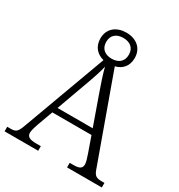

<svg xmlns="http://www.w3.org/2000/svg" viewBox="-206 -1025 1087 1163"><g transform="rotate(30 338.0 -443.5)"><path d="M-2 0H233V-32H201C155 -32 135 -42 135 -71C135 -87 147 -123 153 -140L191 -244H465L503 -136C511 -112 520 -86 520 -71C520 -44 507 -32 462 -32H435V0H678V-32H658C623 -32 608 -39 595 -76L379 -675C426 -686 459 -721 459 -778C459 -849 406 -887 339 -887C272 -887 219 -849 219 -778C219 -721 253 -685 301 -673L88 -93C70 -43 60 -32 23 -32H-2ZM339 -705C294 -705 260 -728 260 -778C260 -827 294 -850 339 -850C384 -850 418 -827 418 -778C418 -728 384 -705 339 -705ZM205 -283 281 -493C301 -547 320 -603 329 -643C340 -599 360 -539 380 -483L451 -283Z"/></g></svg>

Font: Noto Serif Bengali Light
Style: Regular
Weight: 300
Designer: Juan Bruce, Universal Thirst, Indian Type Foundry and the Monotype Design Team.
Foundry: Monotype Imaging Inc.
Version: Version 2.003